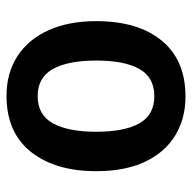

<svg xmlns="http://www.w3.org/2000/svg" viewBox="-20 -574 603 604"><g transform="rotate(90 282.0 -271.5)"><path d="M518 -272Q518 -143 457 -66.5Q396 10 281 10Q209 10 156 -24.5Q103 -59 74.5 -122.5Q46 -186 46 -272Q46 -404 107.5 -478.5Q169 -553 283 -553Q353 -553 406 -520.5Q459 -488 488.5 -425.5Q518 -363 518 -272ZM170 -272Q170 -184 196.5 -136Q223 -88 282 -88Q341 -88 367.5 -136Q394 -184 394 -272Q394 -361 367.5 -408Q341 -455 282 -455Q223 -455 196.5 -408Q170 -361 170 -272Z"/></g></svg>

Font: Noto Sans Lao UI SemCond SemBd
Style: Regular
Weight: 600
Width: 4
Designer: Monotype Design Team
Foundry: Monotype Imaging Inc.
Version: Version 2.000; ttfautohint (v1.8.4.7-5d5b)